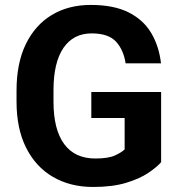

<svg xmlns="http://www.w3.org/2000/svg" viewBox="-20 -741 722 771"><path d="M627 -371.6V-89.8Q610.4 -70.3 575.7 -46.9Q541 -23.4 486.3 -6.8Q431.6 9.8 354 9.8Q262.2 9.8 192.9 -30.5Q123.5 -70.8 85 -147.5Q46.4 -224.1 46.4 -333V-377.4Q46.4 -486.8 83.5 -563.5Q120.6 -640.1 187.7 -680.7Q254.9 -721.2 344.2 -721.2Q437 -721.2 496.6 -691.2Q556.2 -661.1 587.4 -608.2Q618.7 -555.2 626.5 -486.8H484.4Q476.1 -541 445.6 -574Q415 -606.9 348.1 -606.9Q274.4 -606.9 234.6 -548.3Q194.8 -489.7 194.8 -378.4V-333Q194.8 -221.2 237.5 -162.8Q280.3 -104.5 362.8 -104.5Q415 -104.5 441.9 -116.9Q468.8 -129.4 480.5 -141.1V-267.1H346.7V-371.6Z"/></svg>

Font: Vazirmatn RD UI
Style: Bold
Weight: 700
Designer: Saber Rastikerdar
Foundry: Saber Rastikerdar
Version: Version 33.003